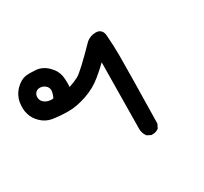

<svg xmlns="http://www.w3.org/2000/svg" viewBox="-99 -361 691 650"><g transform="rotate(-30 246.5 -35.5)"><path d="M299.8 122.6 302.7 -135.3Q283.7 -116.7 262.2 -99.1Q232.4 -74.2 193.8 -61Q155.3 -47.9 122.6 -47.9Q107.4 -47.9 90.1 -49.3Q72.8 -50.8 61 -52.7Q36.6 -57.1 18.6 -75.2Q2.4 -91.3 -2.9 -110.4Q-6.8 -122.6 -6.8 -134.3Q-6.8 -146 -5.1 -157.2Q-3.4 -168.5 2.4 -179.7Q8.3 -191.9 19 -202.6Q38.1 -221.2 57.1 -224.1Q65.9 -225.1 76.2 -225.1Q86.4 -225.1 98.1 -224.1Q123.5 -221.2 143.1 -201.2Q161.6 -183.1 165.5 -160.2Q167.5 -147.9 167.5 -133.3Q167.5 -125.5 167 -117.2Q187.5 -124 204.6 -132.8Q224.6 -144 298.3 -219.7Q314 -232.9 335.9 -232.9Q347.7 -232.9 354.7 -225.8Q361.8 -218.8 362.8 -206.1Q366.2 -161.1 366.2 -126Q366.2 -60.5 362.3 138.7L355 153.3L353.5 154.8Q343.8 162.1 330.1 162.1Q328.6 162.1 325.2 162.1L310.1 154.3L309.1 152.8Q299.8 139.6 299.8 122.6ZM107.9 -138.7Q107.9 -150.9 97.7 -158.7Q88.9 -165.5 77.6 -165.5Q65.9 -165.5 59.1 -156.2Q54.7 -149.9 54.7 -142.1Q54.7 -124.5 71.8 -115.7Q81.5 -110.8 92.8 -110.8Q96.2 -110.8 100.1 -111.3Q107.9 -128.4 107.9 -138.7Z"/></g></svg>

Font: Bakudai
Style: Bold
Weight: 700
Version: Version 1.48